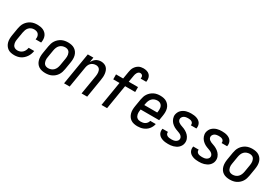

<svg xmlns="http://www.w3.org/2000/svg" viewBox="53 -1720 3894 2705"><g transform="rotate(30 2000.0 -367.5)"><path d="M199 8Q170 8 142 2Q114 -4 92.5 -19.5Q71 -35 56 -58Q41 -81 34.5 -107.5Q28 -134 28.5 -163Q29 -192 34 -221L54 -341Q58 -365 66 -390Q74 -415 89 -437.5Q104 -460 124.5 -478Q145 -496 169 -507.5Q193 -519 218.5 -523.5Q244 -528 269 -528Q294 -528 319 -524Q344 -520 365.5 -510Q387 -500 404.5 -483Q422 -466 431.5 -444Q441 -422 443 -397Q445 -372 441 -346L439 -336H349L350 -342Q354 -363 350.5 -383.5Q347 -404 335 -419.5Q323 -435 303.5 -441.5Q284 -448 262 -448Q240 -448 217.5 -439Q195 -430 179 -412Q163 -394 155 -372Q147 -350 143 -327L123 -207Q120 -191 119 -175Q118 -159 121 -143.5Q124 -128 130 -114.5Q136 -101 147.5 -91Q159 -81 174.5 -76.5Q190 -72 206 -72Q227 -72 248 -80Q269 -88 285.5 -104Q302 -120 311 -140.5Q320 -161 324 -182V-184H414V-182Q410 -157 401 -132.5Q392 -108 377 -85.5Q362 -63 342 -44.5Q322 -26 298.5 -14Q275 -2 249 3Q223 8 199 8Z M704 8Q675 8 647 2Q619 -4 596 -19Q573 -34 558 -56.5Q543 -79 536 -106Q529 -133 529 -162Q529 -191 534 -221L554 -341Q558 -365 566 -390Q574 -415 589 -437.5Q604 -460 624.5 -478Q645 -496 669 -507.5Q693 -519 718.5 -523.5Q744 -528 769 -528Q798 -528 826 -522Q854 -516 877 -501Q900 -486 915.5 -463.5Q931 -441 938 -414Q945 -387 944.5 -358Q944 -329 939 -299L919 -179Q915 -155 907 -130Q899 -105 884.5 -82.5Q870 -60 849.5 -42Q829 -24 805 -12.5Q781 -1 755 3.5Q729 8 704 8ZM705 -72Q728 -72 751 -80.5Q774 -89 791 -106.5Q808 -124 817.5 -147Q827 -170 831 -193L851 -313Q853 -329 854 -345Q855 -361 852 -376Q849 -391 843 -405Q837 -419 826 -429Q815 -439 800 -443.5Q785 -448 769 -448Q746 -448 722.5 -439.5Q699 -431 682 -413.5Q665 -396 656 -373Q647 -350 643 -327L623 -207Q620 -191 619 -175Q618 -159 621 -144Q624 -129 630 -115Q636 -101 647 -91Q658 -81 673.5 -76.5Q689 -72 705 -72Z M1006 0 1092 -520H1183L1170 -441Q1180 -459 1194 -476Q1208 -493 1226 -505Q1244 -517 1265 -522.5Q1286 -528 1306 -528Q1332 -528 1356.5 -519.5Q1381 -511 1398 -493.5Q1415 -476 1424 -452.5Q1433 -429 1436 -404Q1439 -379 1437.5 -352.5Q1436 -326 1431 -299L1382 0H1291L1343 -313Q1345 -328 1346 -343.5Q1347 -359 1345 -374Q1343 -389 1338 -403Q1333 -417 1323 -427.5Q1313 -438 1298.5 -443Q1284 -448 1269 -448Q1248 -448 1226.5 -440.5Q1205 -433 1189 -417Q1173 -401 1164.5 -380Q1156 -359 1153 -338L1097 0Z M1706 0H1615L1680 -395H1578L1577 -475H1693L1713 -594Q1716 -613 1721.5 -632Q1727 -651 1737.5 -668.5Q1748 -686 1762.5 -700.5Q1777 -715 1794.5 -725Q1812 -735 1832 -739Q1852 -743 1871 -743Q1900 -743 1927 -735Q1954 -727 1972.5 -708Q1991 -689 1997.5 -661Q2004 -633 1999 -604L1998 -597H1908V-600Q1910 -612 1909 -623.5Q1908 -635 1902 -644.5Q1896 -654 1885.5 -658.5Q1875 -663 1863 -663Q1850 -663 1838.5 -654.5Q1827 -646 1819.5 -633.5Q1812 -621 1808 -608Q1804 -595 1802 -581L1784 -475H1935V-395H1771Z M2202 8Q2173 8 2145 2Q2117 -4 2094.5 -19Q2072 -34 2057 -57Q2042 -80 2035 -106.5Q2028 -133 2028.5 -162Q2029 -191 2034 -221L2054 -341Q2058 -365 2066 -390Q2074 -415 2089 -437.5Q2104 -460 2124.5 -478Q2145 -496 2169 -507.5Q2193 -519 2218 -523.5Q2243 -528 2268 -528Q2298 -528 2326 -522Q2354 -516 2376.5 -501Q2399 -486 2415 -463.5Q2431 -441 2438 -414Q2445 -387 2444.5 -358Q2444 -329 2439 -299L2426 -220H2125L2123 -207Q2120 -191 2119.5 -174.5Q2119 -158 2122 -142.5Q2125 -127 2131.5 -113.5Q2138 -100 2150 -90Q2162 -80 2177.5 -76Q2193 -72 2209 -72Q2227 -72 2245 -75.5Q2263 -79 2279.5 -89Q2296 -99 2307.5 -115Q2319 -131 2322 -149H2412Q2408 -126 2397.5 -104Q2387 -82 2371.5 -63Q2356 -44 2335.5 -30Q2315 -16 2293 -7.5Q2271 1 2247.5 4.5Q2224 8 2202 8ZM2348 -300 2351 -313Q2353 -329 2354 -345Q2355 -361 2352.5 -376.5Q2350 -392 2343.5 -405.5Q2337 -419 2325.5 -429Q2314 -439 2299.5 -443.5Q2285 -448 2269 -448Q2246 -448 2222.5 -439.5Q2199 -431 2182 -413Q2165 -395 2156 -372.5Q2147 -350 2143 -327L2138 -300Z M2700 8Q2678 8 2655.5 5.5Q2633 3 2612.5 -3.5Q2592 -10 2574 -21Q2556 -32 2543.5 -49Q2531 -66 2526.5 -87.5Q2522 -109 2526 -132L2527 -139H2617L2616 -136Q2613 -119 2621.5 -105Q2630 -91 2643.5 -84Q2657 -77 2674 -74.5Q2691 -72 2708 -72Q2723 -72 2739 -74Q2755 -76 2770 -82.5Q2785 -89 2797.5 -102Q2810 -115 2812 -131Q2815 -148 2807.5 -163Q2800 -178 2787.5 -188Q2775 -198 2760 -204.5Q2745 -211 2729 -216.5Q2713 -222 2698 -228Q2683 -234 2669 -242Q2655 -250 2642.5 -260Q2630 -270 2619 -281.5Q2608 -293 2600 -307Q2592 -321 2586.5 -336Q2581 -351 2579 -368Q2577 -385 2580 -402Q2584 -422 2593.5 -441.5Q2603 -461 2618.5 -476Q2634 -491 2653 -501.5Q2672 -512 2692 -518Q2712 -524 2732.5 -526Q2753 -528 2773 -528Q2795 -528 2816.5 -525.5Q2838 -523 2858 -516.5Q2878 -510 2895.5 -498.5Q2913 -487 2924.5 -470Q2936 -453 2940 -431.5Q2944 -410 2940 -388L2939 -381H2849V-384Q2852 -400 2845.5 -414Q2839 -428 2826 -435.5Q2813 -443 2797.5 -445.5Q2782 -448 2766 -448Q2752 -448 2736.5 -445.5Q2721 -443 2707 -436.5Q2693 -430 2682.5 -417Q2672 -404 2669 -390Q2666 -372 2673 -357Q2680 -342 2693 -332Q2706 -322 2721 -315.5Q2736 -309 2751.5 -304Q2767 -299 2782.5 -292.5Q2798 -286 2811.5 -278Q2825 -270 2838 -260.5Q2851 -251 2862 -239Q2873 -227 2881.5 -213.5Q2890 -200 2895.5 -184.5Q2901 -169 2902.5 -152Q2904 -135 2901 -118Q2898 -97 2887 -77.5Q2876 -58 2860 -43Q2844 -28 2824 -18Q2804 -8 2783.5 -2Q2763 4 2742 6Q2721 8 2700 8Z M3200 8Q3178 8 3155.5 5.5Q3133 3 3112.5 -3.5Q3092 -10 3074 -21Q3056 -32 3043.5 -49Q3031 -66 3026.5 -87.5Q3022 -109 3026 -132L3027 -139H3117L3116 -136Q3113 -119 3121.5 -105Q3130 -91 3143.5 -84Q3157 -77 3174 -74.5Q3191 -72 3208 -72Q3223 -72 3239 -74Q3255 -76 3270 -82.5Q3285 -89 3297.5 -102Q3310 -115 3312 -131Q3315 -148 3307.5 -163Q3300 -178 3287.5 -188Q3275 -198 3260 -204.5Q3245 -211 3229 -216.5Q3213 -222 3198 -228Q3183 -234 3169 -242Q3155 -250 3142.5 -260Q3130 -270 3119 -281.5Q3108 -293 3100 -307Q3092 -321 3086.5 -336Q3081 -351 3079 -368Q3077 -385 3080 -402Q3084 -422 3093.5 -441.5Q3103 -461 3118.5 -476Q3134 -491 3153 -501.5Q3172 -512 3192 -518Q3212 -524 3232.5 -526Q3253 -528 3273 -528Q3295 -528 3316.5 -525.5Q3338 -523 3358 -516.5Q3378 -510 3395.5 -498.5Q3413 -487 3424.5 -470Q3436 -453 3440 -431.5Q3444 -410 3440 -388L3439 -381H3349V-384Q3352 -400 3345.5 -414Q3339 -428 3326 -435.5Q3313 -443 3297.5 -445.5Q3282 -448 3266 -448Q3252 -448 3236.5 -445.5Q3221 -443 3207 -436.5Q3193 -430 3182.5 -417Q3172 -404 3169 -390Q3166 -372 3173 -357Q3180 -342 3193 -332Q3206 -322 3221 -315.5Q3236 -309 3251.5 -304Q3267 -299 3282.5 -292.5Q3298 -286 3311.5 -278Q3325 -270 3338 -260.5Q3351 -251 3362 -239Q3373 -227 3381.5 -213.5Q3390 -200 3395.5 -184.5Q3401 -169 3402.5 -152Q3404 -135 3401 -118Q3398 -97 3387 -77.5Q3376 -58 3360 -43Q3344 -28 3324 -18Q3304 -8 3283.5 -2Q3263 4 3242 6Q3221 8 3200 8Z M3704 8Q3675 8 3647 2Q3619 -4 3596 -19Q3573 -34 3558 -56.5Q3543 -79 3536 -106Q3529 -133 3529 -162Q3529 -191 3534 -221L3554 -341Q3558 -365 3566 -390Q3574 -415 3589 -437.5Q3604 -460 3624.5 -478Q3645 -496 3669 -507.5Q3693 -519 3718.5 -523.5Q3744 -528 3769 -528Q3798 -528 3826 -522Q3854 -516 3877 -501Q3900 -486 3915.5 -463.5Q3931 -441 3938 -414Q3945 -387 3944.5 -358Q3944 -329 3939 -299L3919 -179Q3915 -155 3907 -130Q3899 -105 3884.5 -82.5Q3870 -60 3849.5 -42Q3829 -24 3805 -12.5Q3781 -1 3755 3.5Q3729 8 3704 8ZM3705 -72Q3728 -72 3751 -80.5Q3774 -89 3791 -106.5Q3808 -124 3817.5 -147Q3827 -170 3831 -193L3851 -313Q3853 -329 3854 -345Q3855 -361 3852 -376Q3849 -391 3843 -405Q3837 -419 3826 -429Q3815 -439 3800 -443.5Q3785 -448 3769 -448Q3746 -448 3722.5 -439.5Q3699 -431 3682 -413.5Q3665 -396 3656 -373Q3647 -350 3643 -327L3623 -207Q3620 -191 3619 -175Q3618 -159 3621 -144Q3624 -129 3630 -115Q3636 -101 3647 -91Q3658 -81 3673.5 -76.5Q3689 -72 3705 -72Z"/></g></svg>

Font: Iosevka Term Curly Md Obl
Style: Regular
Weight: 500
Italic angle: -9°
Designer: Belleve Invis
Foundry: Belleve Invis
Version: Version 32.3.0